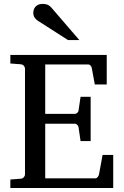

<svg xmlns="http://www.w3.org/2000/svg" viewBox="-20 -948 623 968"><path d="M32.2 0V-43L84 -46.9Q94.7 -47.9 100.3 -54.7Q106 -61.5 106 -68.8V-602.1Q106 -609.4 100.3 -616.2Q94.7 -623 84 -624L32.2 -627.9V-670.9H518.1V-522H458L442.9 -604Q441.9 -611.3 436.8 -617.2Q431.6 -623 424.8 -623H208V-374H357.9Q364.7 -374 370.4 -379.9Q376 -385.7 376 -391.1L386.2 -460H437V-236.8H386.2L376 -306.2Q376 -311.5 370.1 -317.9Q364.3 -324.2 357.9 -324.2H208V-48.8H460.9Q467.3 -48.8 472.7 -55.7Q478 -62.5 479 -67.9L497.1 -167H550.8V0ZM322.8 -746.1 170.9 -843.3Q160.2 -850.1 154.1 -859.9Q147.9 -869.6 147.9 -883.3Q147.9 -891.1 150.4 -899.2Q152.8 -907.2 158.2 -913.6Q163.6 -919.9 172.4 -924.1Q181.2 -928.2 193.8 -928.2Q204.6 -928.2 211.9 -926.5Q219.2 -924.8 225.1 -921.4Q231 -918 235.8 -912.8Q240.7 -907.7 246.1 -901.4L379.9 -746.1Z"/></svg>

Font: BabelStone Ogham
Style: Regular
Weight: 400
Designer: Andrew West
Foundry: BabelStone
Version: Version 2.02 March 14, 2022